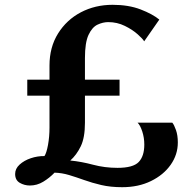

<svg xmlns="http://www.w3.org/2000/svg" viewBox="-20 -772 806 799"><path d="M488.5 7Q440 7 401.5 -2Q363 -11 330.2 -22.8Q297.5 -34.5 267.8 -43.5Q238 -52.5 207 -53.5Q186 -31.5 160 -15.8Q134 0 104.5 0Q81.5 0 62.2 -11.2Q43 -22.5 43 -48Q43 -70 61.5 -87Q80 -104 108 -113.5Q136 -123 165 -122.5Q173.5 -135 179.8 -169Q186 -203 186 -242V-374H93.5V-440.5H186V-499.5Q186 -575.5 221.5 -632.5Q257 -689.5 316.5 -720.8Q376 -752 448.5 -752Q515 -752 565 -732.8Q615 -713.5 643 -690.5L580 -600Q574.5 -610 553 -629.2Q531.5 -648.5 499.5 -664.2Q467.5 -680 430.5 -680Q408.5 -680 386 -669.5Q363.5 -659 348.5 -627Q333.5 -595 333.5 -530.5V-440.5H477.5V-374H333.5V-261Q333.5 -199 316 -163Q298.5 -127 272.5 -104Q318.5 -99.5 367.2 -86.5Q416 -73.5 469 -73.5Q534 -73.5 557.2 -97.8Q580.5 -122 580.5 -170.5Q580.5 -199 572 -225Q563.5 -251 552.5 -261.5H697Q704.5 -253 712.2 -231Q720 -209 720 -179Q720 -128.5 690.2 -86.2Q660.5 -44 608.2 -18.5Q556 7 488.5 7Z"/></svg>

Font: Merriweather
Style: Bold
Weight: 700
Designer: Eben Sorkin
Foundry: Eben Sorkin
Version: Version 2.100; ttfautohint (v1.7.19-72a1) -l 8 -r 50 -G 200 